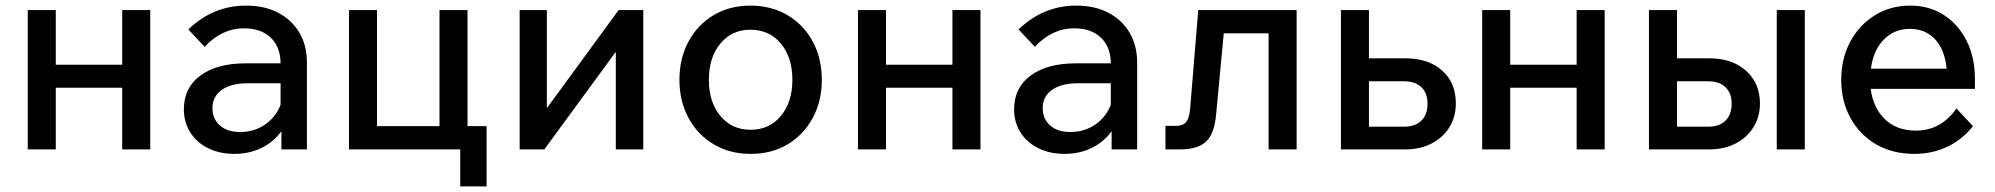

<svg xmlns="http://www.w3.org/2000/svg" viewBox="-20 -533 7117 685"><path d="M79 0V-497H179V-302H416V-497H516V0H416V-220H179V0Z M816 16Q763 16 722 -4.5Q681 -25 658.5 -61Q636 -97 636 -143Q636 -220 695 -263.5Q754 -307 856 -307H981Q981 -364 946.5 -398Q912 -432 850 -432Q772 -432 710 -366L652 -428Q740 -513 858 -513Q924 -513 972.5 -487.5Q1021 -462 1048 -416.5Q1075 -371 1075 -310V0H984V-65Q957 -27 913.5 -5.5Q870 16 816 16ZM836 -62Q887 -62 925.5 -88.5Q964 -115 981 -159V-236H865Q805 -236 771.5 -212.5Q738 -189 738 -147Q738 -109 764.5 -85.5Q791 -62 836 -62Z M1225 0V-497H1325V-83H1548V-497H1648V-83H1716V132H1622V0Z M1834 0V-497H1931V-147L2187 -497H2275V0H2177V-348L1922 0Z M2658 16Q2584 16 2526.5 -18Q2469 -52 2436.5 -112Q2404 -172 2404 -248Q2404 -325 2436.5 -385Q2469 -445 2526 -479Q2583 -513 2657 -513Q2732 -513 2789.5 -479Q2847 -445 2879.5 -385Q2912 -325 2912 -248Q2912 -172 2879.5 -112Q2847 -52 2790 -18Q2733 16 2658 16ZM2658 -70Q2725 -70 2766 -119.5Q2807 -169 2807 -248Q2807 -328 2766 -377.5Q2725 -427 2657 -427Q2591 -427 2550 -377.5Q2509 -328 2509 -248Q2509 -169 2550 -119.5Q2591 -70 2658 -70Z M3041 0V-497H3141V-302H3378V-497H3478V0H3378V-220H3141V0Z M3778 16Q3725 16 3684 -4.5Q3643 -25 3620.5 -61Q3598 -97 3598 -143Q3598 -220 3657 -263.5Q3716 -307 3818 -307H3943Q3943 -364 3908.5 -398Q3874 -432 3812 -432Q3734 -432 3672 -366L3614 -428Q3702 -513 3820 -513Q3886 -513 3934.5 -487.5Q3983 -462 4010 -416.5Q4037 -371 4037 -310V0H3946V-65Q3919 -27 3875.5 -5.5Q3832 16 3778 16ZM3798 -62Q3849 -62 3887.5 -88.5Q3926 -115 3943 -159V-236H3827Q3767 -236 3733.5 -212.5Q3700 -189 3700 -147Q3700 -109 3726.5 -85.5Q3753 -62 3798 -62Z M4138 0V-84H4177Q4200 -84 4211.5 -97.5Q4223 -111 4226 -145L4255 -497H4606V0H4506V-414H4346L4319 -127Q4313 -56 4283 -28Q4253 0 4191 0Z M4764 0V-497H4864V-325H4993Q5076 -325 5125 -281.5Q5174 -238 5174 -164Q5174 -116 5151 -79Q5128 -42 5087.5 -21Q5047 0 4993 0ZM4989 -243H4864V-81H4989Q5029 -81 5051 -102.5Q5073 -124 5073 -163Q5073 -201 5051 -222Q5029 -243 4989 -243Z M5268 0V-497H5368V-302H5605V-497H5705V0H5605V-220H5368V0Z M5863 0V-497H5963V-325H6078Q6160 -325 6209.5 -280.5Q6259 -236 6259 -164Q6259 -117 6236 -79.5Q6213 -42 6172 -21Q6131 0 6078 0ZM6319 0V-497H6419V0ZM6074 -243H5963V-81H6074Q6114 -81 6136 -102.5Q6158 -124 6158 -163Q6158 -201 6136 -222Q6114 -243 6074 -243Z M6960 -146 7019 -83Q6980 -34 6926.5 -9Q6873 16 6810 16Q6732 16 6673.5 -18Q6615 -52 6582 -112Q6549 -172 6549 -248Q6549 -324 6581 -384Q6613 -444 6669 -478.5Q6725 -513 6795 -513Q6863 -513 6915 -479.5Q6967 -446 6996.5 -387Q7026 -328 7026 -252V-216H6654Q6663 -148 6705 -107.5Q6747 -67 6815 -67Q6905 -67 6960 -146ZM6794 -430Q6738 -430 6700.5 -391.5Q6663 -353 6655 -288H6925Q6919 -354 6884.5 -392Q6850 -430 6794 -430Z"/></svg>

Font: Wix Madefor Text Medium
Style: Regular
Weight: 500
Designer: Dalton Maag Ltd
Foundry: Dalton Maag Ltd
Version: Version 3.100